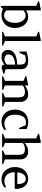

<svg xmlns="http://www.w3.org/2000/svg" viewBox="1456 -2258 824 3776"><g transform="rotate(90 1868.0 -370.0)"><path d="M125 22H95.2V-671.9L4.9 -707V-727.1L174.8 -762.2L185.1 -752V-467.8Q235.8 -512.2 317.9 -512.2Q358.4 -512.2 396.7 -493.9Q435.1 -475.6 464.8 -442.6Q494.6 -409.7 512.7 -359.4Q530.8 -309.1 530.8 -250Q530.8 -187.5 510 -136.7Q489.3 -85.9 454.1 -54Q418.9 -22 374.3 -4.9Q329.6 12.2 279.8 12.2Q215.8 12.2 152.8 -17.1ZM282.2 -461.9Q224.6 -461.9 185.1 -416V-84Q209.5 -56.2 233.6 -47.1Q257.8 -38.1 285.2 -38.1Q330.6 -38.1 364 -68.8Q397.5 -99.6 413.3 -146.7Q429.2 -193.8 429.2 -250Q429.2 -343.3 388.9 -402.6Q348.6 -461.9 282.2 -461.9Z M876 -20V0H606V-20L696.3 -55.2V-671.9L606 -707V-727.1L776.4 -762.2L786.1 -752V-55.2Z M1431.2 -43V-24.9L1325.2 7.8Q1293.9 14.6 1272.5 0.7Q1251 -13.2 1251 -46.9Q1187.5 12.2 1102.1 12.2Q1031.2 12.2 996.1 -24.4Q960.9 -61 960.9 -116.2Q960.9 -157.7 979.5 -189.7Q998 -221.7 1026.9 -240.7Q1055.7 -259.8 1095.7 -272.5Q1135.7 -285.2 1172.9 -290Q1210 -294.9 1251 -295.9V-342.8Q1251 -411.1 1229.5 -438Q1208 -464.8 1158.2 -464.8Q1120.6 -464.8 1069.8 -453.1L1018.1 -339.8H994.1V-479Q1038.1 -494.6 1086.9 -503.4Q1135.7 -512.2 1172.9 -512.2Q1253.4 -512.2 1297.1 -479.7Q1340.8 -447.3 1340.8 -373V-67.9ZM1143.1 -44.9Q1170.9 -44.9 1200.2 -58.3Q1229.5 -71.8 1251 -95.2V-255.9Q1153.3 -251.5 1102.1 -216.1Q1050.8 -180.7 1050.8 -126Q1050.8 -84 1077.6 -64.5Q1104.5 -44.9 1143.1 -44.9Z M1745.6 -20V0H1481V-20L1570.8 -55.2V-421.9L1481 -457V-477.1L1650.9 -512.2L1660.6 -502V-442.9Q1695.3 -475.1 1741.7 -493.7Q1788.1 -512.2 1833 -512.2Q1898.4 -512.2 1941.7 -472.2Q1984.9 -432.1 1984.9 -353V-55.2L2074.7 -20V0H1809.6V-20L1895 -55.2V-323.2Q1895 -393.6 1869.9 -420.9Q1844.7 -448.2 1783.7 -448.2Q1710.9 -448.2 1660.6 -404.8V-55.2Z M2365.7 12.2Q2319.8 12.2 2278.1 -6.6Q2236.3 -25.4 2204.6 -58.8Q2172.9 -92.3 2153.8 -142.1Q2134.8 -191.9 2134.8 -250Q2134.8 -313 2153.8 -363.8Q2172.9 -414.6 2206.3 -446.8Q2239.7 -479 2283.2 -496.1Q2326.7 -513.2 2377 -513.2Q2448.7 -513.2 2518.1 -481V-330.1H2498L2443.8 -460.9Q2414.6 -467.8 2385.7 -467.8Q2309.1 -467.8 2272.5 -411.1Q2235.8 -354.5 2235.8 -250Q2235.8 -150.4 2284.2 -97.2Q2332.5 -43.9 2417 -43.9Q2445.8 -43.9 2469 -51.5Q2492.2 -59.1 2525.9 -78.1L2541 -46.9Q2497.6 -12.7 2457 -0.2Q2416.5 12.2 2365.7 12.2Z M2876 -20V0H2610.8V-20L2701.2 -55.2V-671.9L2610.8 -707V-727.1L2781.2 -762.2L2791 -752V-442.9Q2825.2 -475.1 2871.6 -493.7Q2918 -512.2 2962.9 -512.2Q3028.8 -512.2 3072 -472.2Q3115.2 -432.1 3115.2 -353V-55.2L3205.1 -20V0H2939.9V-20L3024.9 -55.2V-323.2Q3024.9 -393.6 3000 -420.9Q2975.1 -448.2 2914.1 -448.2Q2841.3 -448.2 2791 -404.8V-55.2Z M3682.1 -247.1H3366.2Q3366.7 -192.4 3381.8 -151.9Q3397 -111.3 3422.9 -88.4Q3448.7 -65.4 3479.7 -54.7Q3510.7 -43.9 3547.4 -43.9Q3598.1 -43.9 3656.2 -78.1L3671.4 -48.8Q3630.4 -12.7 3589.4 -0.2Q3548.3 12.2 3496.1 12.2Q3450.7 12.2 3408.7 -7.1Q3366.7 -26.4 3335 -60.3Q3303.2 -94.2 3284.2 -143.6Q3265.1 -192.9 3265.1 -250Q3265.1 -304.2 3279.1 -348.9Q3293 -393.6 3315.9 -423.3Q3338.9 -453.1 3369.4 -473.6Q3399.9 -494.1 3431.9 -503.2Q3463.9 -512.2 3497.1 -512.2Q3538.6 -512.2 3574 -496.8Q3609.4 -481.4 3637 -451.4Q3664.6 -421.4 3680.4 -372.6Q3696.3 -323.7 3696.3 -261.2ZM3499 -464.8Q3442.9 -464.8 3409.4 -420.4Q3376 -376 3368.2 -298.8H3601.1Q3601.1 -377 3574.7 -420.9Q3548.3 -464.8 3499 -464.8Z"/></g></svg>

Font: Amethysta
Style: Regular
Weight: 400
Designer: Konstantin Vinogradov, Alexei Vanyashin
Foundry: Cyreal (www.cyreal.org)
Version: Version 1.003